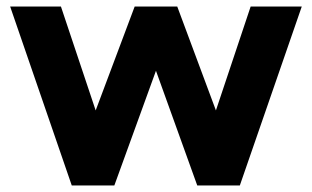

<svg xmlns="http://www.w3.org/2000/svg" viewBox="-20 -566 952 586"><path d="M199 0H329L456 -350L582 0H712L901 -546H745L639 -229L521 -546H391L272 -229L166 -546H11Z"/></svg>

Font: Plus Jakarta Sans ExtraBold
Style: Regular
Weight: 800
Designer: Gumpita Rahayu
Foundry: Tokotype
Version: Version 2.004; ttfautohint (v1.8.3)